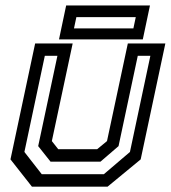

<svg xmlns="http://www.w3.org/2000/svg" viewBox="-20 -704 644 724"><path d="M100.5 0 19.5 -103 112.5 -540H254L175.5 -172L199.5 -141.5H346.5L383.5 -172L462 -540H603.5L510.5 -103L385.5 0ZM137.5 -47H371.5L470 -131L547 -493.5H499.5L427 -153L359 -94.5H170.5L124 -153L196.5 -493.5H149L72 -131ZM202.5 -555.5 229.5 -683.5H545.5L518.5 -555.5ZM259 -597H483L492 -639.5H268Z"/></svg>

Font: Tourney Medium
Style: Italic
Weight: 500
Italic angle: -12°
Version: Version 1.015